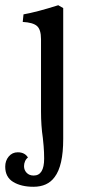

<svg xmlns="http://www.w3.org/2000/svg" viewBox="-62 -499 337 735"><path d="M-42 139Q-42 116 -28.5 100Q-15 84 6 84Q33 84 45 104Q38 109 34 118Q30 127 30 137Q30 152 40 162.5Q50 173 67 173Q107 173 107 108Q107 83 105 60Q103 37 102 29Q95 -17 95 -73V-349Q95 -386 79.5 -399.5Q64 -413 25 -415L28 -444Q79 -453 161 -479L180 -468V33Q180 136 147 179Q120 216 66 216Q19 216 -11.5 197.5Q-42 179 -42 139Z"/></svg>

Font: Caladea
Style: Regular
Weight: 400
Designer: Carolina Giovagnoli and Andres Torresi
Foundry: Carolina Giovagnoli & Andres Torresi
Version: Version 1.001